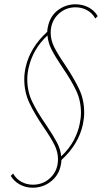

<svg xmlns="http://www.w3.org/2000/svg" viewBox="-20 -678 502 894"><path d="M435 -603 424 -592Q409 -618 384.5 -631Q360 -644 332 -644Q284 -644 250 -610.5Q216 -577 216 -525Q216 -492 232 -459.5Q248 -427 283 -376Q326 -311 349 -262Q372 -213 372 -154Q372 -128 366 -99Q346 -6 266 67Q266 79 263 91Q254 138 217 167Q180 196 132 196Q100 196 73 181.5Q46 167 30 141L41 130Q56 156 80.5 169Q105 182 133 182Q182 182 216 148.5Q250 115 250 63Q250 30 234 -2.5Q218 -35 183 -86Q140 -149 116.5 -199.5Q93 -250 93 -309Q93 -335 99 -363Q119 -456 200 -530Q200 -541 203 -553Q213 -603 249.5 -630.5Q286 -658 332 -658Q364 -658 391.5 -644Q419 -630 435 -603ZM357 -153Q357 -209 334.5 -256.5Q312 -304 270 -365Q236 -416 220 -447.5Q204 -479 201 -513Q133 -450 113 -361Q107 -334 107 -309Q107 -253 129.5 -205.5Q152 -158 195 -96Q228 -47 245 -15Q262 17 265 50Q303 14 323.5 -25Q344 -64 351 -101Q357 -128 357 -153Z"/></svg>

Font: Ysabeau Thin
Style: Italic
Weight: 200
Italic angle: -12°
Designer: Christian Thalmann (Catharsis Fonts)
Version: Version 0.003